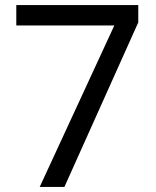

<svg xmlns="http://www.w3.org/2000/svg" viewBox="-20 -734 612 754"><path d="M136 0 429 -634H44V-714H523V-646L233 0Z"/></svg>

Font: Noto Sans Limbu
Style: Regular
Weight: 400
Designer: Monotype Design Team
Foundry: Monotype Imaging Inc.
Version: Version 2.004; ttfautohint (v1.8.4.7-5d5b)